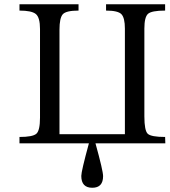

<svg xmlns="http://www.w3.org/2000/svg" viewBox="-20 -677 801 907"><path d="M760 -657V-627Q696 -627 679 -611.5Q662 -596 662 -542V-127Q662 -60 678 -45Q694 -30 760 -30L761 0H431Q467 130 467 155Q467 210 416 210Q364 210 364 154Q364 132 400 0H72V-30Q134 -30 151.5 -45Q169 -60 169 -121V-540Q169 -595 149 -611Q129 -627 72 -627V-657H351V-627Q292 -627 276.5 -609.5Q261 -592 261 -537V-43H570V-542Q570 -592 554 -609.5Q538 -627 481 -627V-657Z"/></svg>

Font: myMathFont
Style: Regular
Weight: 400
Designer: Ross Mills, John Hudson & Paul Hanslow, Tiro Typeworks Ltd; with prior portions MicroPress Inc., and Coen Hoffman. Math 
Foundry: Tiro Typeworks Ltd
Version: Version 2.13 b171